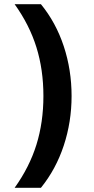

<svg xmlns="http://www.w3.org/2000/svg" viewBox="-20 -790 450 920"><path d="M176 110H50Q121 11 154.5 -96.5Q188 -204 188 -330Q188 -456 154.5 -563.5Q121 -671 50 -770H176Q248 -682 285.5 -568.5Q323 -455 323 -330Q323 -206 285.5 -92.5Q248 21 176 110Z"/></svg>

Font: M PLUS 1
Style: Bold
Weight: 700
Designer: Coji Morishita
Foundry: UNDERFOREST DESIGN
Version: Version 1.001